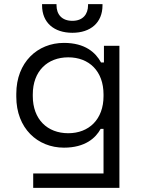

<svg xmlns="http://www.w3.org/2000/svg" viewBox="-20 -711 682 931"><path d="M141 200H559V-489H484V-408H470C444 -456 393 -503 290 -503C162 -503 59 -409 59 -256V-242C59 -89 162 5 290 5C393 5 444 -42 468 -86H482V130H141ZM139 -245V-253C139 -366 210 -433 311 -433C412 -433 482 -366 482 -253V-245C482 -132 411 -65 311 -65C210 -65 139 -132 139 -245ZM184 -685C184 -601 242 -552 331 -552C419 -552 477 -601 477 -685V-691H407V-686C407 -642 382 -610 331 -610C279 -610 254 -642 254 -686V-691H184Z"/></svg>

Font: Meta Space
Style: Regular
Weight: 400
Designer: Meta Pool / Florian Karsten
Foundry: Meta Pool / Florian Karsten
Version: Version 2.000;Glyphs 3.1.1 (3137)